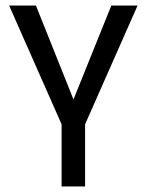

<svg xmlns="http://www.w3.org/2000/svg" viewBox="-20 -675 531 695"><path d="M478 -655 288 -225V0H203V-225L13 -655H110L246 -315L383 -655Z"/></svg>

Font: Ropa Sans
Style: Regular
Weight: 400
Designer: Botio Nikoltchev
Foundry: Botio Nikoltchev
Version: Version 1.100